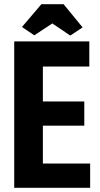

<svg xmlns="http://www.w3.org/2000/svg" viewBox="-20 -898 480 918"><path d="M48 -700V0H411V-116H185V-297H383V-413H185V-580H407V-700ZM178 -878H284L375 -767L316 -728L230 -786L144 -729L85 -769Z"/></svg>

Font: Jockey One
Style: Regular
Weight: 400
Designer: TypeTogether
Foundry: TypeTogether
Version: Version 1.002